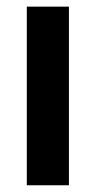

<svg xmlns="http://www.w3.org/2000/svg" viewBox="-20 -550 284 570"><path d="M59.6 -530.3H184.6V0H59.6Z"/></svg>

Font: Pretendard GOV SemiBold
Style: Regular
Weight: 600
Designer: Base glyphs from Inter by Rasmus Andersson; Hangeul glyphs from Noto Sans CJK(Source Han Sans) by Jang Soo-young and Kan
Foundry: Kil Hyung-jin
Version: Version 1.309